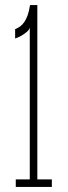

<svg xmlns="http://www.w3.org/2000/svg" viewBox="-20 -741 269 761"><path d="M42.5 0V-30H98V-632Q96.5 -623.5 85.8 -614.2Q75 -605 62 -598Q49 -591 40 -588.5V-625.5Q50.5 -629.5 59.5 -636Q68.5 -642.5 76 -653.2Q83.5 -664 89.5 -680.5Q95.5 -697 99 -721H128V-30H185.5V0Z"/></svg>

Font: Imbue Thin
Style: Regular
Weight: 100
Designer: Tyler Finck
Foundry: Etcetera Type Company
Version: Version 1.102